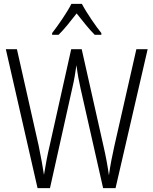

<svg xmlns="http://www.w3.org/2000/svg" viewBox="-20 -967 788 987"><path d="M401 -947H347C325 -903 279 -837 248 -797V-788H281C310 -816 345 -861 374 -898C404 -860 437 -818 467 -788H501V-797C474 -830 425 -901 401 -947ZM739 -714H681L568 -217C557 -167 547 -119 540 -66C532 -121 524 -164 512 -216L400 -714H346L235 -217C225 -176 214 -118 206 -68C201 -103 192 -153 179 -217L67 -714H10L173 0H237L352 -516C362 -557 367 -594 373 -632C379 -585 386 -548 394 -513L510 0H574Z"/></svg>

Font: Noto Sans Armenian Condensed Light
Style: Regular
Weight: 300
Width: 3
Designer: Monotype Design Team
Foundry: Monotype Imaging Inc.
Version: Version 2.008